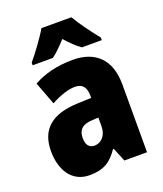

<svg xmlns="http://www.w3.org/2000/svg" viewBox="-142 -859 818 963"><g transform="rotate(-20 266.5 -378.0)"><path d="M354 -766H194C173 -728 119 -655 89 -620V-606H197C220 -622 243 -646 274 -679C303 -647 327 -623 352 -606H458V-620C420 -667 380 -721 354 -766ZM287 -563C204 -563 133 -545 76 -513L122 -391C172 -418 216 -432 251 -432C289 -432 309 -410 309 -364V-352L231 -349C99 -343 28 -287 28 -169C28 -70 75 10 170 10C246 10 285 -16 324 -73H328L358 0H479V-363C479 -496 406 -563 287 -563ZM275 -245 309 -247V-200C309 -153 280 -121 244 -121C216 -121 200 -139 200 -177C200 -220 223 -243 275 -245Z"/></g></svg>

Font: Noto Sans Hebrew Condensed Black
Style: Regular
Weight: 900
Width: 3
Designer: Monotype Design Team
Foundry: Monotype Imaging Inc.
Version: Version 2.004